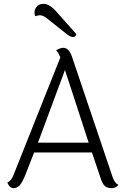

<svg xmlns="http://www.w3.org/2000/svg" viewBox="-20 -968 651 996"><path d="M376 -791Q372 -776 359.5 -776Q347 -776 329 -789L218 -877Q201 -889 184 -889L162 -884Q159 -894 159 -905.5Q159 -917 168 -930Q179 -948 206 -948Q233 -948 264 -917ZM177 -228H440L317 -605ZM594 -9Q582 8 559 8Q536 8 523.5 -3.5Q511 -15 502 -44L457 -177H157L110 -57Q96 -23 83 -7.5Q70 8 50 8Q30 8 18 -21Q38 -29 50 -60L293 -670Q284 -694 271 -707Q292 -720 309 -720Q338 -720 354 -672L564 -50Q574 -19 594 -9Z"/></svg>

Font: Laila Light
Style: Regular
Weight: 300
Designer: Hitesh Malaviya
Foundry: Indian Type Foundry
Version: Version 1.302;PS 1.0;hotconv 1.0.78;makeotf.lib2.5.61930; tt